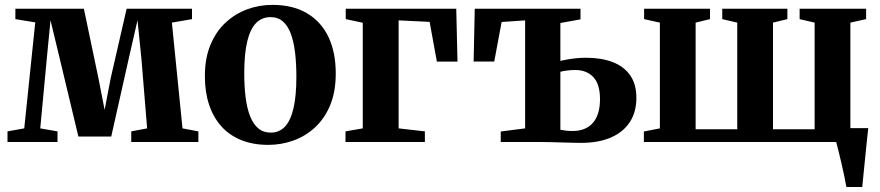

<svg xmlns="http://www.w3.org/2000/svg" viewBox="-20 -568 3518 768"><path d="M10 0V-42.5L77 -54.5L121 -478.5L41.5 -491.5V-533H315.5L374 -254L398.5 -128.5L422.5 -254L486.5 -533H748V-491.5L667.5 -477.5L710 -54.5L773.5 -42.5V0H505V-42.5L568.5 -54.5L545.5 -335L530 -487L495.5 -336L425 -22H293.5L218 -337.5L182 -487L167.5 -337L141 -54.5L210 -42.5V0Z M799.5 -263Q799.5 -335 821.8 -388.5Q844 -442 882.2 -477.5Q920.5 -513 968.8 -530.8Q1017 -548.5 1069.5 -548.5Q1151.5 -548.5 1208 -515Q1264.5 -481.5 1293.8 -420.2Q1323 -359 1323 -274Q1323 -201 1300.8 -147.5Q1278.5 -94 1240.5 -58.8Q1202.5 -23.5 1154 -6Q1105.5 11.5 1053 11.5Q992.5 11.5 945.2 -7.5Q898 -26.5 865.8 -62.2Q833.5 -98 816.5 -148.8Q799.5 -199.5 799.5 -263ZM1063 -37.5Q1097 -37.5 1119.8 -61.5Q1142.5 -85.5 1154 -135Q1165.5 -184.5 1165.5 -261Q1165.5 -314.5 1160.2 -358.2Q1155 -402 1143 -433.8Q1131 -465.5 1111.2 -482.5Q1091.5 -499.5 1062 -499.5Q1027.5 -499.5 1004.2 -475.8Q981 -452 969 -402.5Q957 -353 957 -275.5Q957 -222 962.5 -178.2Q968 -134.5 980.5 -103Q993 -71.5 1013.2 -54.5Q1033.5 -37.5 1063 -37.5Z M1362 0V-42.5L1431 -54.5V-477L1363 -491.5V-533H1805L1810 -321.5H1727.5L1698.5 -480.5L1574.5 -486.5V-54.5L1679.5 -42.5V0Z M2304.5 3.5Q2294 3.5 2272.8 3Q2251.5 2.5 2226.8 1.8Q2202 1 2179.5 0.5Q2157 0 2143.5 0H1983V-42L2080.5 -54.5V-486.5L1986.5 -480L1957 -322H1874.5L1879 -533H2302V-490.5L2221.5 -476V-324.5Q2234 -327.5 2249.8 -330.2Q2265.5 -333 2284.5 -335Q2303.5 -337 2324.5 -337Q2385 -337 2430.2 -319.8Q2475.5 -302.5 2500.5 -267Q2525.5 -231.5 2525.5 -176.5Q2525.5 -119.5 2499 -79.2Q2472.5 -39 2423.2 -17.8Q2374 3.5 2304.5 3.5ZM2269.5 -44Q2323.5 -44 2351.8 -76.8Q2380 -109.5 2380 -171Q2380 -231.5 2353.2 -259.8Q2326.5 -288 2281 -288Q2265 -288 2248.8 -286Q2232.5 -284 2221.5 -281V-49Q2230.5 -47 2243.2 -45.5Q2256 -44 2269.5 -44Z M3365.5 180Q3362.5 162 3357.2 136.8Q3352 111.5 3345.8 84.8Q3339.5 58 3333.8 35Q3328 12 3324.5 -1L3294 -55.5H3453Q3451 -38 3448.5 -14Q3446 10 3443.2 37.5Q3440.5 65 3437.8 91.8Q3435 118.5 3432.8 141.5Q3430.5 164.5 3429 180ZM2555.5 0V-42L2619.5 -54.5V-477.5L2556.5 -491.5V-533H2820V-491.5L2762.5 -477.5V-51H2929V-477.5L2869 -491.5V-533H3129.5V-491.5L3072 -477.5V-51H3238.5V-477.5L3178.5 -491.5V-533H3444.5V-491.5L3381.5 -477.5V-54.5L3446 -42V0Z"/></svg>

Font: Merriweather 72pt
Style: Bold
Weight: 700
Version: Version 2.100